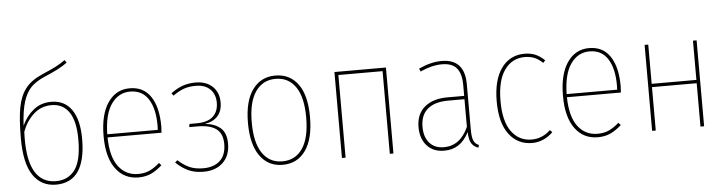

<svg xmlns="http://www.w3.org/2000/svg" viewBox="-46 -938 4364 1155"><g transform="rotate(-5 2136.0 -361.0)"><path d="M432 -251Q432 10 252 10Q163 10 114 -62.5Q65 -135 65 -285Q65 -402 78 -471.5Q91 -541 125.5 -585.5Q160 -630 228 -659Q280 -681 311 -697Q342 -713 368 -732L379 -716Q337 -683 238 -642Q187 -620 157 -589.5Q127 -559 110 -505Q93 -451 88 -360Q113 -416 158 -452.5Q203 -489 266 -489Q346 -489 389 -427.5Q432 -366 432 -251ZM409 -249Q409 -359 372 -414Q335 -469 265 -469Q204 -469 159 -429Q114 -389 89 -324L88 -283Q87 -147 129 -79Q171 -11 253 -11Q327 -11 368 -66Q409 -121 409 -249Z M911 -246H585Q587 -128 631.5 -69.5Q676 -11 750 -11Q789 -11 818.5 -24.5Q848 -38 880 -66L893 -51Q860 -21 826.5 -5.5Q793 10 750 10Q663 10 612.5 -59Q562 -128 562 -255Q562 -386 611 -457.5Q660 -529 743 -529Q827 -529 870 -464Q913 -399 913 -284Q913 -268 911 -246ZM891 -292Q891 -393 854 -451Q817 -509 744 -509Q674 -509 630.5 -447.5Q587 -386 585 -265H890Q891 -273 891 -292Z M1281 -397Q1281 -345 1253.5 -314.5Q1226 -284 1176 -276Q1237 -270 1270.5 -239.5Q1304 -209 1304 -146Q1304 -73 1260 -31.5Q1216 10 1144 10Q1089 10 1050 -8.5Q1011 -27 977 -60L991 -73Q1024 -43 1058.5 -27Q1093 -11 1143 -11Q1207 -11 1244 -45Q1281 -79 1281 -146Q1281 -208 1243.5 -236.5Q1206 -265 1130 -265H1080L1083 -284H1127Q1193 -284 1225.5 -314Q1258 -344 1258 -397Q1258 -448 1227 -478.5Q1196 -509 1141 -509Q1099 -509 1068.5 -498Q1038 -487 1002 -462L991 -477Q1026 -503 1061.5 -516Q1097 -529 1141 -529Q1205 -529 1243 -493Q1281 -457 1281 -397Z M1809 -262Q1809 -130 1759 -60Q1709 10 1621 10Q1533 10 1483.5 -60Q1434 -130 1434 -259Q1434 -390 1484.5 -459.5Q1535 -529 1622 -529Q1710 -529 1759.5 -461Q1809 -393 1809 -262ZM1457 -259Q1457 -138 1500 -74.5Q1543 -11 1621 -11Q1699 -11 1742.5 -74.5Q1786 -138 1786 -262Q1786 -384 1743 -446.5Q1700 -509 1622 -509Q1545 -509 1501 -446Q1457 -383 1457 -259Z M2268 0V-499H2001V0H1979V-519H2290V0Z M2807 -6 2802 10Q2773 0 2760 -22.5Q2747 -45 2746 -89Q2720 -39 2683.5 -14.5Q2647 10 2596 10Q2530 10 2492 -32.5Q2454 -75 2454 -144Q2454 -223 2504.5 -265.5Q2555 -308 2643 -308H2744V-374Q2744 -441 2716.5 -475Q2689 -509 2627 -509Q2566 -509 2496 -477L2488 -495Q2562 -529 2627 -529Q2766 -529 2766 -376V-102Q2766 -57 2775 -36Q2784 -15 2807 -6ZM2744 -121V-288H2646Q2564 -288 2521 -251.5Q2478 -215 2478 -144Q2478 -82 2509.5 -46.5Q2541 -11 2596 -11Q2695 -11 2744 -121Z M3248 -479 3235 -464Q3212 -487 3186 -498Q3160 -509 3127 -509Q3050 -509 3004.5 -445Q2959 -381 2959 -257Q2959 -135 3004.5 -73Q3050 -11 3126 -11Q3190 -11 3240 -58L3253 -44Q3197 10 3127 10Q3040 10 2988 -59Q2936 -128 2936 -257Q2936 -387 2987.5 -458Q3039 -529 3127 -529Q3164 -529 3192.5 -517Q3221 -505 3248 -479Z M3685 -246H3359Q3361 -128 3405.5 -69.5Q3450 -11 3524 -11Q3563 -11 3592.5 -24.5Q3622 -38 3654 -66L3667 -51Q3634 -21 3600.5 -5.5Q3567 10 3524 10Q3437 10 3386.5 -59Q3336 -128 3336 -255Q3336 -386 3385 -457.5Q3434 -529 3517 -529Q3601 -529 3644 -464Q3687 -399 3687 -284Q3687 -268 3685 -246ZM3665 -292Q3665 -393 3628 -451Q3591 -509 3518 -509Q3448 -509 3404.5 -447.5Q3361 -386 3359 -265H3664Q3665 -273 3665 -292Z M4144 0V-262H3874V0H3852V-519H3874V-282H4144V-519H4166V0Z"/></g></svg>

Font: Fira Sans Condensed Thin
Style: Regular
Weight: 250
Width: 3
Designer: Carrois Corporate & Edenspiekermann AG
Foundry: Carrois Corporate GbR & Edenspiekermann AG
Version: Version 4.203